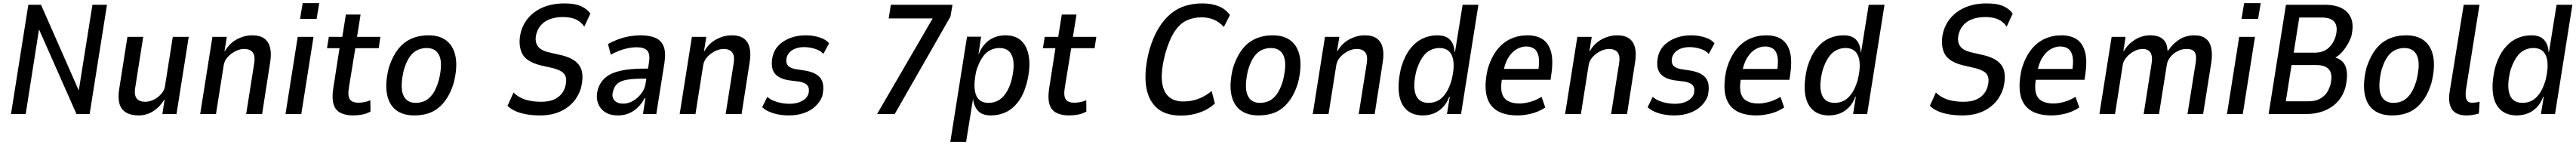

<svg xmlns="http://www.w3.org/2000/svg" viewBox="-20 -736 16639 936"><path d="M51 0 163 -705H245L491 -147H488L577 -705H671L559 0H474L229 -553H233L146 0Z M876 9Q825 9 793 -10.5Q761 -30 751 -69Q741 -108 750 -162L803 -498H905L854 -174Q848 -141 853.5 -120Q859 -99 875.5 -89Q892 -79 918 -79Q947 -79 975 -93.5Q1003 -108 1023 -131.5Q1043 -155 1046 -182L1096 -498H1199L1120 0H1029L1043 -94H1042Q1011 -44 968.5 -17.5Q926 9 876 9Z M1273 0 1352 -498H1445L1430 -405H1432Q1462 -457 1510.5 -482.5Q1559 -508 1609 -508Q1659 -508 1687 -487.5Q1715 -467 1724.5 -428.5Q1734 -390 1725 -334L1673 0H1570L1621 -322Q1627 -358 1621.5 -378.5Q1616 -399 1599.5 -409.5Q1583 -420 1557 -420Q1529 -420 1500.5 -405.5Q1472 -391 1451 -368Q1430 -345 1425 -315L1375 0Z M1918 -614 1935 -716H2042L2025 -614ZM1824 0 1903 -498H2005L1926 0Z M2261 9Q2211 9 2178.5 -8Q2146 -25 2134.5 -63Q2123 -101 2132 -162L2173 -425H2092L2104 -498H2191L2214 -642H2309L2286 -498H2437L2426 -425H2275L2233 -167Q2225 -116 2240 -94.5Q2255 -73 2295 -73Q2313 -73 2334 -77Q2355 -81 2372 -89L2373 -16Q2349 -2 2319.5 3.5Q2290 9 2261 9Z M2656 9Q2581 9 2536 -27Q2491 -63 2479 -132Q2467 -201 2491 -298Q2509 -354 2534.5 -394.5Q2560 -435 2592 -459.5Q2624 -484 2663 -496Q2702 -508 2747 -508Q2822 -508 2866.5 -471.5Q2911 -435 2923 -367Q2935 -299 2911 -202Q2894 -145 2868.5 -105Q2843 -65 2811.5 -39.5Q2780 -14 2741 -2.5Q2702 9 2656 9ZM2665 -72Q2696 -72 2723 -84Q2750 -96 2773.5 -127.5Q2797 -159 2814 -217Q2840 -323 2818.5 -374.5Q2797 -426 2736 -426Q2707 -426 2679.5 -414.5Q2652 -403 2628.5 -372Q2605 -341 2588 -283Q2563 -176 2584 -124Q2605 -72 2665 -72Z M3468 9Q3419 9 3377.5 1.5Q3336 -6 3305.5 -20.5Q3275 -35 3258 -53L3297 -139Q3315 -120 3342 -106Q3369 -92 3403.5 -85.5Q3438 -79 3475 -79Q3519 -79 3550 -90.5Q3581 -102 3601.5 -124Q3622 -146 3631 -177Q3641 -215 3634.5 -238Q3628 -261 3608 -273.5Q3588 -286 3556 -295L3469 -315Q3371 -340 3348 -400Q3325 -460 3346 -535Q3359 -578 3385 -611.5Q3411 -645 3447.5 -668Q3484 -691 3528.5 -702.5Q3573 -714 3625 -714Q3693 -714 3733 -696Q3773 -678 3793 -648L3754 -564Q3734 -595 3700 -610.5Q3666 -626 3616 -626Q3574 -626 3538.5 -614.5Q3503 -603 3480 -580Q3457 -557 3446 -523Q3432 -477 3449.5 -444.5Q3467 -412 3522 -399L3609 -379Q3697 -357 3726 -307Q3755 -257 3732 -166Q3719 -125 3695.5 -93Q3672 -61 3638 -38Q3604 -15 3562 -3Q3520 9 3468 9Z M3971 9Q3918 9 3885 -14.5Q3852 -38 3840.5 -76Q3829 -114 3841 -157Q3856 -207 3892 -236.5Q3928 -266 3989 -279.5Q4050 -293 4139 -293H4182L4173 -228H4131Q4073 -228 4033.5 -222Q3994 -216 3971.5 -199Q3949 -182 3940 -148Q3929 -113 3947 -90Q3965 -67 4007 -67Q4038 -67 4068.5 -84.5Q4099 -102 4122.5 -132.5Q4146 -163 4151 -204L4172 -334Q4180 -389 4160 -410Q4140 -431 4091 -431Q4059 -431 4017 -420.5Q3975 -410 3925 -383L3907 -452Q3944 -472 3980 -484.5Q4016 -497 4050.5 -502.5Q4085 -508 4118 -508Q4173 -508 4211 -492.5Q4249 -477 4265.5 -439Q4282 -401 4272 -333L4219 0H4133L4149 -104H4145Q4127 -70 4101.5 -44.5Q4076 -19 4044 -5Q4012 9 3971 9Z M4370 0 4449 -498H4542L4527 -405H4529Q4559 -457 4607.5 -482.5Q4656 -508 4706 -508Q4756 -508 4784 -487.5Q4812 -467 4821.5 -428.5Q4831 -390 4822 -334L4770 0H4667L4718 -322Q4724 -358 4718.5 -378.5Q4713 -399 4696.5 -409.5Q4680 -420 4654 -420Q4626 -420 4597.5 -405.5Q4569 -391 4548 -368Q4527 -345 4522 -315L4472 0Z M5075 9Q5020 9 4974.5 -5Q4929 -19 4903 -44L4936 -111Q4955 -94 4979 -84.5Q5003 -75 5029.5 -70.5Q5056 -66 5079 -66Q5126 -66 5159 -83.5Q5192 -101 5202 -131Q5210 -164 5196 -183Q5182 -202 5144 -209L5073 -218Q5004 -230 4979.5 -268.5Q4955 -307 4972 -379Q4984 -420 5014 -448Q5044 -476 5087.5 -492Q5131 -508 5184 -508Q5215 -508 5244.5 -502Q5274 -496 5297.5 -485Q5321 -474 5335 -456L5298 -388Q5278 -411 5242 -421.5Q5206 -432 5174 -432Q5132 -432 5101.5 -415Q5071 -398 5061 -365Q5054 -334 5067 -315.5Q5080 -297 5117 -290L5182 -280Q5256 -267 5282 -228Q5308 -189 5291 -115Q5278 -80 5248 -51Q5218 -22 5173.5 -6.5Q5129 9 5075 9Z M5645 0 6031 -663 6032 -617H5720L5734 -705H6132L6119 -629L5759 0Z M6118 180 6226 -499H6317L6300 -386H6301Q6320 -431 6346.5 -457.5Q6373 -484 6405.5 -496Q6438 -508 6474 -508Q6543 -508 6581 -468.5Q6619 -429 6627 -358.5Q6635 -288 6611 -196Q6590 -121 6554.5 -76Q6519 -31 6475 -11Q6431 9 6380 9Q6324 9 6297 -20.5Q6270 -50 6265 -98V-99L6220 180ZM6365 -72Q6398 -72 6425 -86Q6452 -100 6475 -132Q6498 -164 6513 -217Q6538 -316 6518.5 -371Q6499 -426 6436 -426Q6405 -426 6377.5 -413Q6350 -400 6327.5 -368.5Q6305 -337 6287 -283Q6264 -183 6282.5 -127.5Q6301 -72 6365 -72Z M6885 9Q6835 9 6802.5 -8Q6770 -25 6758.5 -63Q6747 -101 6756 -162L6797 -425H6716L6728 -498H6815L6838 -642H6933L6910 -498H7061L7050 -425H6899L6857 -167Q6849 -116 6864 -94.5Q6879 -73 6919 -73Q6937 -73 6958 -77Q6979 -81 6996 -89L6997 -16Q6973 -2 6943.5 3.5Q6914 9 6885 9Z M7607 10Q7503 10 7447 -44Q7391 -98 7381 -193Q7371 -288 7403 -411Q7428 -497 7463.5 -554.5Q7499 -612 7543 -648Q7587 -684 7638.5 -699Q7690 -714 7746 -714Q7804 -714 7849.5 -696.5Q7895 -679 7924 -639L7885 -562Q7854 -595 7819.5 -609.5Q7785 -624 7740 -624Q7688 -624 7644 -603.5Q7600 -583 7566 -531.5Q7532 -480 7506 -388Q7480 -289 7484.5 -220.5Q7489 -152 7524 -116.5Q7559 -81 7623 -81Q7672 -81 7716.5 -96.5Q7761 -112 7806 -148L7827 -68Q7799 -42 7764.5 -25Q7730 -8 7690.5 1Q7651 10 7607 10Z M8109 9Q8034 9 7989 -27Q7944 -63 7932 -132Q7920 -201 7944 -298Q7962 -354 7987.5 -394.5Q8013 -435 8045 -459.5Q8077 -484 8116 -496Q8155 -508 8200 -508Q8275 -508 8319.5 -471.5Q8364 -435 8376 -367Q8388 -299 8364 -202Q8347 -145 8321.5 -105Q8296 -65 8264.5 -39.5Q8233 -14 8194 -2.5Q8155 9 8109 9ZM8118 -72Q8149 -72 8176 -84Q8203 -96 8226.5 -127.5Q8250 -159 8267 -217Q8293 -323 8271.5 -374.5Q8250 -426 8189 -426Q8160 -426 8132.5 -414.5Q8105 -403 8081.5 -372Q8058 -341 8041 -283Q8016 -176 8037 -124Q8058 -72 8118 -72Z M8459 0 8538 -498H8631L8616 -405H8618Q8648 -457 8696.5 -482.5Q8745 -508 8795 -508Q8845 -508 8873 -487.5Q8901 -467 8910.5 -428.5Q8920 -390 8911 -334L8859 0H8756L8807 -322Q8813 -358 8807.5 -378.5Q8802 -399 8785.5 -409.5Q8769 -420 8743 -420Q8715 -420 8686.5 -405.5Q8658 -391 8637 -368Q8616 -345 8611 -315L8561 0Z M9170 9Q9101 9 9061.5 -30.5Q9022 -70 9015 -140.5Q9008 -211 9031 -304Q9054 -378 9089.5 -422.5Q9125 -467 9169.5 -487.5Q9214 -508 9263 -508Q9320 -508 9346.5 -478.5Q9373 -449 9375 -401H9378L9427 -705H9529L9417 0H9326L9344 -112H9341Q9325 -69 9298 -42Q9271 -15 9238.5 -3Q9206 9 9170 9ZM9207 -72Q9239 -72 9266 -85.5Q9293 -99 9316 -131Q9339 -163 9355 -216Q9380 -315 9360.5 -370.5Q9341 -426 9277 -426Q9247 -426 9219 -412.5Q9191 -399 9168.5 -367Q9146 -335 9129 -282Q9104 -182 9123.5 -127Q9143 -72 9207 -72Z M9783 9Q9694 9 9643.5 -25.5Q9593 -60 9580 -128Q9567 -196 9590 -294Q9613 -368 9650 -415Q9687 -462 9737 -485Q9787 -508 9846 -508Q9904 -508 9942.5 -483.5Q9981 -459 9997 -405.5Q10013 -352 10001 -263L9995 -221H9662L9673 -291H9933L9914 -269Q9925 -335 9918 -370.5Q9911 -406 9890 -421Q9869 -436 9838 -436Q9807 -436 9776 -418.5Q9745 -401 9721.5 -362.5Q9698 -324 9687 -259L9683 -237Q9671 -176 9680 -139Q9689 -102 9718 -85Q9747 -68 9794 -68Q9824 -68 9862 -78Q9900 -88 9937 -111L9961 -42Q9916 -13 9869 -2Q9822 9 9783 9Z M10089 0 10168 -498H10261L10246 -405H10248Q10278 -457 10326.5 -482.5Q10375 -508 10425 -508Q10475 -508 10503 -487.5Q10531 -467 10540.5 -428.5Q10550 -390 10541 -334L10489 0H10386L10437 -322Q10443 -358 10437.5 -378.5Q10432 -399 10415.5 -409.5Q10399 -420 10373 -420Q10345 -420 10316.5 -405.5Q10288 -391 10267 -368Q10246 -345 10241 -315L10191 0Z M10794 9Q10739 9 10693.5 -5Q10648 -19 10622 -44L10655 -111Q10674 -94 10698 -84.5Q10722 -75 10748.5 -70.5Q10775 -66 10798 -66Q10845 -66 10878 -83.5Q10911 -101 10921 -131Q10929 -164 10915 -183Q10901 -202 10863 -209L10792 -218Q10723 -230 10698.5 -268.5Q10674 -307 10691 -379Q10703 -420 10733 -448Q10763 -476 10806.5 -492Q10850 -508 10903 -508Q10934 -508 10963.5 -502Q10993 -496 11016.5 -485Q11040 -474 11054 -456L11017 -388Q10997 -411 10961 -421.5Q10925 -432 10893 -432Q10851 -432 10820.5 -415Q10790 -398 10780 -365Q10773 -334 10786 -315.5Q10799 -297 10836 -290L10901 -280Q10975 -267 11001 -228Q11027 -189 11010 -115Q10997 -80 10967 -51Q10937 -22 10892.5 -6.5Q10848 9 10794 9Z M11326 9Q11237 9 11186.5 -25.5Q11136 -60 11123 -128Q11110 -196 11133 -294Q11156 -368 11193 -415Q11230 -462 11280 -485Q11330 -508 11389 -508Q11447 -508 11485.5 -483.5Q11524 -459 11540 -405.5Q11556 -352 11544 -263L11538 -221H11205L11216 -291H11476L11457 -269Q11468 -335 11461 -370.5Q11454 -406 11433 -421Q11412 -436 11381 -436Q11350 -436 11319 -418.5Q11288 -401 11264.5 -362.5Q11241 -324 11230 -259L11226 -237Q11214 -176 11223 -139Q11232 -102 11261 -85Q11290 -68 11337 -68Q11367 -68 11405 -78Q11443 -88 11480 -111L11504 -42Q11459 -13 11412 -2Q11365 9 11326 9Z M11793 9Q11724 9 11684.5 -30.5Q11645 -70 11638 -140.5Q11631 -211 11654 -304Q11677 -378 11712.5 -422.5Q11748 -467 11792.5 -487.5Q11837 -508 11886 -508Q11943 -508 11969.5 -478.5Q11996 -449 11998 -401H12001L12050 -705H12152L12040 0H11949L11967 -112H11964Q11948 -69 11921 -42Q11894 -15 11861.5 -3Q11829 9 11793 9ZM11830 -72Q11862 -72 11889 -85.5Q11916 -99 11939 -131Q11962 -163 11978 -216Q12003 -315 11983.5 -370.5Q11964 -426 11900 -426Q11870 -426 11842 -412.5Q11814 -399 11791.5 -367Q11769 -335 11752 -282Q11727 -182 11746.5 -127Q11766 -72 11830 -72Z M12655 9Q12606 9 12564.5 1.5Q12523 -6 12492.5 -20.5Q12462 -35 12445 -53L12484 -139Q12502 -120 12529 -106Q12556 -92 12590.5 -85.5Q12625 -79 12662 -79Q12706 -79 12737 -90.5Q12768 -102 12788.5 -124Q12809 -146 12818 -177Q12828 -215 12821.5 -238Q12815 -261 12795 -273.5Q12775 -286 12743 -295L12656 -315Q12558 -340 12535 -400Q12512 -460 12533 -535Q12546 -578 12572 -611.5Q12598 -645 12634.5 -668Q12671 -691 12715.5 -702.5Q12760 -714 12812 -714Q12880 -714 12920 -696Q12960 -678 12980 -648L12941 -564Q12921 -595 12887 -610.5Q12853 -626 12803 -626Q12761 -626 12725.5 -614.5Q12690 -603 12667 -580Q12644 -557 12633 -523Q12619 -477 12636.5 -444.5Q12654 -412 12709 -399L12796 -379Q12884 -357 12913 -307Q12942 -257 12919 -166Q12906 -125 12882.5 -93Q12859 -61 12825 -38Q12791 -15 12749 -3Q12707 9 12655 9Z M13232 9Q13143 9 13092.5 -25.5Q13042 -60 13029 -128Q13016 -196 13039 -294Q13062 -368 13099 -415Q13136 -462 13186 -485Q13236 -508 13295 -508Q13353 -508 13391.5 -483.5Q13430 -459 13446 -405.5Q13462 -352 13450 -263L13444 -221H13111L13122 -291H13382L13363 -269Q13374 -335 13367 -370.5Q13360 -406 13339 -421Q13318 -436 13287 -436Q13256 -436 13225 -418.5Q13194 -401 13170.5 -362.5Q13147 -324 13136 -259L13132 -237Q13120 -176 13129 -139Q13138 -102 13167 -85Q13196 -68 13243 -68Q13273 -68 13311 -78Q13349 -88 13386 -111L13410 -42Q13365 -13 13318 -2Q13271 9 13232 9Z M13540 0 13619 -498H13709L13695 -406H13698Q13722 -449 13768 -478.5Q13814 -508 13868 -508Q13924 -508 13951.5 -482Q13979 -456 13979 -413L13985 -409Q14010 -451 14054 -479.5Q14098 -508 14153 -508Q14199 -508 14226 -487.5Q14253 -467 14262 -428Q14271 -389 14263 -334L14210 0H14109L14160 -319Q14167 -358 14163 -379.5Q14159 -401 14144.5 -410.5Q14130 -420 14104 -420Q14072 -420 14044.5 -405.5Q14017 -391 13998 -367.5Q13979 -344 13975 -315L13925 0H13826L13876 -319Q13883 -358 13877 -379.5Q13871 -401 13856 -410.5Q13841 -420 13820 -420Q13797 -420 13775 -410.5Q13753 -401 13735 -386Q13717 -371 13705.5 -353.5Q13694 -336 13691 -318L13641 0Z M14458 -614 14475 -716H14582L14565 -614ZM14364 0 14443 -498H14545L14466 0Z M14633 0 14745 -705H14997Q15064 -705 15107.5 -682Q15151 -659 15167.5 -613.5Q15184 -568 15166 -497Q15149 -453 15121 -416.5Q15093 -380 15065 -365L15066 -363Q15093 -357 15113.5 -334.5Q15134 -312 15138.5 -270.5Q15143 -229 15128 -168Q15111 -113 15075.5 -76Q15040 -39 14989 -19.5Q14938 0 14877 0ZM14744 -82H14890Q14912 -82 14930.5 -86Q14949 -90 14964.5 -98.5Q14980 -107 14993 -119Q15006 -131 15015 -147.5Q15024 -164 15031 -184Q15040 -219 15038.5 -243.5Q15037 -268 15026 -283.5Q15015 -299 14994 -307.5Q14973 -316 14942 -316H14781ZM14795 -396H14931Q14983 -396 15016.5 -423.5Q15050 -451 15066 -502Q15082 -562 15059.5 -592.5Q15037 -623 14974 -623H14831Z M15430 9Q15355 9 15310 -27Q15265 -63 15253 -132Q15241 -201 15265 -298Q15283 -354 15308.5 -394.5Q15334 -435 15366 -459.5Q15398 -484 15437 -496Q15476 -508 15521 -508Q15596 -508 15640.5 -471.5Q15685 -435 15697 -367Q15709 -299 15685 -202Q15668 -145 15642.5 -105Q15617 -65 15585.5 -39.5Q15554 -14 15515 -2.5Q15476 9 15430 9ZM15439 -72Q15470 -72 15497 -84Q15524 -96 15547.5 -127.5Q15571 -159 15588 -217Q15614 -323 15592.5 -374.5Q15571 -426 15510 -426Q15481 -426 15453.5 -414.5Q15426 -403 15402.5 -372Q15379 -341 15362 -283Q15337 -176 15358 -124Q15379 -72 15439 -72Z M15912 9Q15844 9 15817.5 -30Q15791 -69 15802 -142L15893 -705H15995L15907 -153Q15905 -134 15906 -115.5Q15907 -97 15916.5 -85Q15926 -73 15948 -73Q15961 -73 15975 -75Q15989 -77 15996 -80L15991 -3Q15968 3 15950.5 6Q15933 9 15912 9Z M16236 9Q16167 9 16127.5 -30.5Q16088 -70 16081 -140.5Q16074 -211 16097 -304Q16120 -378 16155.5 -422.5Q16191 -467 16235.5 -487.5Q16280 -508 16329 -508Q16386 -508 16412.5 -478.5Q16439 -449 16441 -401H16444L16493 -705H16595L16483 0H16392L16410 -112H16407Q16391 -69 16364 -42Q16337 -15 16304.5 -3Q16272 9 16236 9ZM16273 -72Q16305 -72 16332 -85.5Q16359 -99 16382 -131Q16405 -163 16421 -216Q16446 -315 16426.5 -370.5Q16407 -426 16343 -426Q16313 -426 16285 -412.5Q16257 -399 16234.5 -367Q16212 -335 16195 -282Q16170 -182 16189.5 -127Q16209 -72 16273 -72Z"/></svg>

Font: Nunito Sans 7pt Condensed SemiBold
Style: Italic
Weight: 600
Width: 3
Italic angle: -9°
Designer: Vernon Adams
Foundry: Vernon Adams
Version: Version 3.101;gftools[0.9.27]